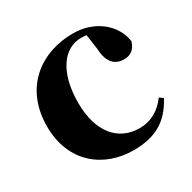

<svg xmlns="http://www.w3.org/2000/svg" viewBox="-134 -696 846 846"><g transform="rotate(-30 289.5 -273.0)"><path d="M314 17C427 17 495 -24 544 -116L525 -129C491 -82 444 -54 386 -54C276 -54 206 -139 206 -286C206 -440 271 -528 360 -528C369 -528 378 -527 387 -526L398 -449C401 -375 436 -351 478 -351C512 -351 534 -368 545 -404C533 -493 449 -563 339 -563C173 -563 35 -460 35 -264C35 -82 162 17 314 17Z"/></g></svg>

Font: Source Han Serif KR Heavy
Style: Regular
Weight: 900
Designer: Ryoko NISHIZUKA 西塚涼子 (kana & ideographs); Frank Grießhammer (Latin, Greek & Cyrillic); Wenlong ZHANG 张文龙 (bopomofo); San
Foundry: Adobe
Version: Version 2.001;hotconv 1.1.0;makeotfexe 2.6.0